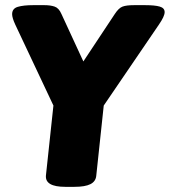

<svg xmlns="http://www.w3.org/2000/svg" viewBox="-20 -722 658 744"><path d="M233 2Q154 2 158 -42L187 -313L39 -627Q33 -640 30 -650Q27 -660 27 -667Q27 -689 49 -695.5Q71 -702 108 -702H153Q175 -702 191.5 -696.5Q208 -691 218 -668L333 -419H260L425 -668Q440 -691 455 -696.5Q470 -702 499 -702H543Q580 -702 599 -696.5Q618 -691 618 -675Q618 -667 612.5 -655Q607 -643 596 -627L382 -313L353 -41Q351 -19 330.5 -8.5Q310 2 268 2Z"/></svg>

Font: Asap Black
Style: Italic
Weight: 900
Italic angle: -6°
Designer: Pablo Cosgaya
Foundry: Omnibus-Type
Version: Version 3.001